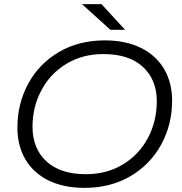

<svg xmlns="http://www.w3.org/2000/svg" viewBox="-20 -901 879 927"><path d="M64 -285Q64 -400 116 -496.5Q168 -593 264 -649.5Q360 -706 486 -706Q588 -706 661 -669.5Q734 -633 772.5 -567.5Q811 -502 811 -415Q811 -300 758.5 -203.5Q706 -107 610 -50.5Q514 6 388 6Q286 6 213 -30.5Q140 -67 102 -132.5Q64 -198 64 -285ZM737 -412Q737 -516 670 -578Q603 -640 479 -640Q378 -640 300 -592.5Q222 -545 179.5 -464.5Q137 -384 137 -289Q137 -184 204 -122Q271 -60 395 -60Q496 -60 574 -107.5Q652 -155 694.5 -235.5Q737 -316 737 -412ZM376 -881H470L584 -757H513Z"/></svg>

Font: Montserrat Alternates
Style: Italic
Weight: 400
Italic angle: -11.3°
Designer: Julieta Ulanovsky
Foundry: Julieta Ulanovsky
Version: Version 7.200